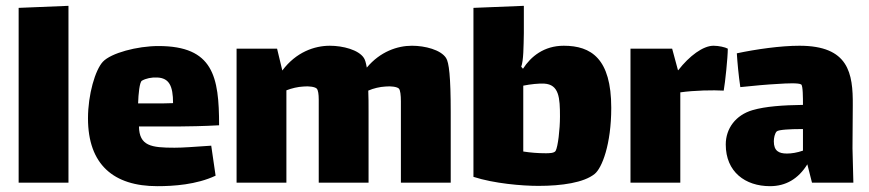

<svg xmlns="http://www.w3.org/2000/svg" viewBox="-20 -627 2983 659"><path d="M44 0H215V-607L44 -600Z M579 -120C499 -120 458 -126 457 -193H599C618 -193 681 -194 732 -197C732 -364 712 -469 524 -469C451 -469 361 -445 333 -415C307 -387 282 -303 282 -221C282 -62 370 12 520 12C575 12 654 7 720 -24L705 -127C645 -123 609 -120 579 -120ZM467 -350C481 -358 500 -362 520 -361C560 -359 574 -333 574 -273C553 -272 528 -272 506 -272H454C455 -305 459 -345 467 -350Z M1511 -428C1493 -456 1439 -470 1394 -470C1344 -470 1285 -450 1239 -395C1236 -412 1233 -422 1229 -428C1211 -456 1157 -470 1112 -470C1059 -470 996 -448 949 -385L931 -460H792V0H963V-317C981 -324 1002 -329 1021 -330C1040 -332 1061 -329 1067 -323C1072 -318 1074 -303 1074 -285V-225V0H1245V-242C1245 -271 1245 -295 1244 -316C1262 -324 1284 -329 1303 -330C1322 -332 1343 -329 1349 -323C1354 -318 1356 -300 1356 -279V-225V0H1527V-242C1527 -365 1521 -413 1511 -428Z M1915 -470C1847 -470 1802 -433 1775 -391L1769 -398C1777 -419 1777 -467 1778 -513V-607L1605 -600V-20C1676 3 1772 11 1828 11C1908 11 1984 0 2021 -30C2046 -50 2078 -131 2078 -257C2078 -426 2009 -470 1915 -470ZM1887 -109C1882 -101 1864 -101 1853 -101C1827 -101 1801 -103 1776 -107V-333C1801 -338 1829 -341 1848 -340C1899 -337 1902 -291 1902 -227C1902 -183 1895 -123 1887 -109Z M2429 -470C2393 -470 2346 -435 2308 -386H2307L2287 -460H2144V0H2315V-310C2364 -317 2428 -318 2464 -316C2469 -343 2478 -430 2478 -460C2469 -465 2447 -470 2429 -470Z M2909 0 2906 -118 2907 -265C2908 -376 2893 -470 2724 -470C2659 -470 2575 -458 2509 -444C2511 -412 2515 -368 2521 -328C2569 -333 2612 -337 2651 -339C2680 -341 2722 -343 2730 -337C2736 -333 2736 -291 2736 -267C2667 -266 2608 -262 2563 -249C2505 -232 2471 -186 2471 -131C2471 -37 2538 12 2623 12C2677 12 2720 -13 2751 -63L2767 0ZM2681 -100C2653 -100 2636 -109 2636 -142C2636 -153 2639 -169 2646 -176C2652 -182 2694 -184 2728 -184H2736V-110C2716 -103 2697 -100 2681 -100Z"/></svg>

Font: FilmFarsi Display
Style: Regular
Weight: 400
Designer: Borna Izadpanah
Foundry: Borna Izadpanah
Version: Version 1.000;PS 001.000;hotconv 1.0.88;makeotf.lib2.5.64775